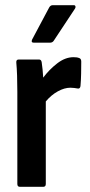

<svg xmlns="http://www.w3.org/2000/svg" viewBox="-20 -722 349 742"><path d="M57 0Q47 0 47 -11V-367Q47 -403 46 -430.5Q45 -458 43 -480Q42 -492 52 -492H131Q139 -492 141 -482Q143 -470 144.5 -454Q146 -438 147 -422Q170 -453 201 -477Q232 -501 264 -501Q278 -501 285 -498Q294 -496 294 -484Q294 -462 293.5 -437Q293 -412 291 -389Q289 -378 280 -380Q274 -381 267 -382Q260 -383 252 -383Q229 -383 203.5 -369Q178 -355 157 -330V-11Q157 0 147 0ZM111 -557Q99 -557 104 -569L170 -693Q175 -702 184 -702H265Q270 -702 271.5 -698Q273 -694 270 -689L188 -565Q183 -557 173 -557Z"/></svg>

Font: Sofia Sans Condensed
Style: Bold
Weight: 700
Designer: Botio Nikoltchev, Ani Petrova
Foundry: lettersoup
Version: Version 4.101; ttfautohint (v1.8.4.7-5d5b)